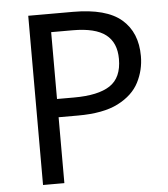

<svg xmlns="http://www.w3.org/2000/svg" viewBox="-52 -761 708 807"><g transform="rotate(-5 302.5 -357.0)"><path d="M286 -714Q426 -714 490 -659Q554 -604 554 -504Q554 -445 527.5 -393.5Q501 -342 438.5 -310Q376 -278 269 -278H187V0H97V-714ZM278 -637H187V-355H259Q361 -355 411 -388Q461 -421 461 -500Q461 -569 417 -603Q373 -637 278 -637Z"/></g></svg>

Font: Noto Music
Style: Regular
Weight: 400
Designer: Monotype Design Team, Benjamin Yang
Foundry: Monotype Imaging Inc.
Version: Version 2.002; ttfautohint (v1.8.4.7-5d5b)